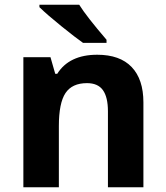

<svg xmlns="http://www.w3.org/2000/svg" viewBox="-20 -786 697 806"><path d="M388.2 -556.2Q483.4 -556.2 532.7 -504.6Q582 -453.1 582 -356V0H433.1V-318.8Q433.1 -377.9 412.1 -407.5Q391.1 -437 345.2 -437Q282.7 -437 254.9 -395.3Q227.1 -353.5 227.1 -256.8V0H78.1V-545.9H191.9L211.9 -476.1H220.2Q270.5 -556.2 388.2 -556.2ZM145.5 -766.1H312.5Q343.3 -716.8 427.2 -619.1V-606H328.6Q297.9 -627.4 238.3 -675.5Q178.7 -723.6 145.5 -755.9Z"/></svg>

Font: NotoSans-Bold
Style: Bold
Weight: 700
Designer: Monotype Design team
Foundry: Monotype Imaging Inc.
Version: Version 1.04